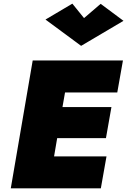

<svg xmlns="http://www.w3.org/2000/svg" viewBox="-20 -1031 696 1051"><path d="M440 -932 376 -1011 229 -924 424 -780 656 -917 531 -1010ZM159 -700 39 0H532L563 -175H276L293 -275H560L590 -445H322L336 -525H622L653 -700Z"/></svg>

Font: Jost* Black
Style: Italic
Weight: 900
Italic angle: -10°
Version: Version 3.7